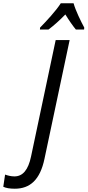

<svg xmlns="http://www.w3.org/2000/svg" viewBox="-168 -958 533 1169"><path d="M75 -778H127C158 -801 194 -833 230 -870C252 -834 275 -801 294 -778H344L345 -790C325 -827 292 -894 280 -938H202C173 -892 115 -830 76 -790ZM-78 191C14 191 76 138 103 8L256 -714H171L21 -5C4 76 -29 116 -80 116C-101 116 -120 111 -137 105L-148 179C-132 187 -108 191 -78 191Z"/></svg>

Font: Noto Sans Display SemiCondensed
Style: Italic
Weight: 400
Width: 4
Italic angle: -12°
Designer: Monotype Design Team
Foundry: Monotype Imaging Inc.
Version: Version 1.900